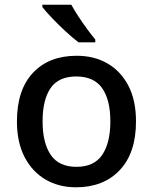

<svg xmlns="http://www.w3.org/2000/svg" viewBox="-20 -786 649 816"><path d="M558 -270Q558 -136 489 -63Q420 10 303 10Q230 10 173.5 -23Q117 -56 84.5 -118.5Q52 -181 52 -270Q52 -404 120 -476.5Q188 -549 306 -549Q380 -549 436.5 -516.5Q493 -484 525.5 -422Q558 -360 558 -270ZM161 -270Q161 -179 195.5 -128Q230 -77 305 -77Q380 -77 414.5 -128Q449 -179 449 -270Q449 -362 414 -411.5Q379 -461 304 -461Q229 -461 195 -411.5Q161 -362 161 -270ZM283 -766Q295 -744 313 -716.5Q331 -689 350 -663Q369 -637 385 -618V-606H314Q290 -624 259.5 -652Q229 -680 201.5 -709Q174 -738 160 -756V-766Z"/></svg>

Font: Noto Sans Kannada Medium
Style: Regular
Weight: 500
Designer: Jelle Bosma - Monotype Design Team
Foundry: Monotype Imaging Inc.
Version: Version 2.005; ttfautohint (v1.8.4.7-5d5b)